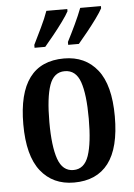

<svg xmlns="http://www.w3.org/2000/svg" viewBox="-55 -808 598 859"><g transform="rotate(-5 244.5 -378.0)"><path d="M243 10Q148 10 93.5 -59Q39 -128 39 -269Q39 -547 246 -547Q341 -547 395.5 -478.5Q450 -410 450 -269Q450 -128 397.5 -59Q345 10 243 10ZM245 -46Q294 -46 313.5 -103Q333 -160 333 -269Q333 -379 313.5 -434.5Q294 -490 244 -490Q195 -490 175.5 -434.5Q156 -379 156 -269Q156 -160 176 -103Q196 -46 245 -46ZM270 -619Q289 -656 307 -694Q325 -732 338 -766H431V-756Q422 -739 402 -711.5Q382 -684 359 -655.5Q336 -627 318 -606H270ZM119 -619Q137 -656 155.5 -694Q174 -732 186 -766H280V-756Q271 -739 251 -711.5Q231 -684 208 -655.5Q185 -627 167 -606H119Z"/></g></svg>

Font: Noto Serif ExtraCondensed SemiBold
Style: Regular
Weight: 600
Width: 2
Designer: Monotype Design Team
Foundry: Monotype Imaging Inc.
Version: Version 2.015; ttfautohint (v1.8.4.7-5d5b)